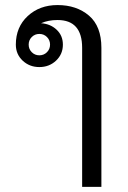

<svg xmlns="http://www.w3.org/2000/svg" viewBox="-20 -528 498 748"><path d="M162.9 -383.8Q150.8 -395.8 133.3 -395.8Q115.8 -395.8 103.8 -383.8Q91.7 -371.7 91.7 -354.2Q91.7 -336.7 103.8 -324.6Q115.8 -312.5 133.3 -312.5Q150.8 -312.5 162.9 -324.6Q175 -336.7 175 -354.2Q175 -371.7 162.9 -383.8ZM375 200H300V-341.7Q300 -450 204.2 -450Q167.5 -450 140 -437.5Q176.7 -435 200.8 -412.1Q225 -389.2 225 -354.2Q225 -316.7 198.3 -291.7Q171.7 -266.7 133.3 -266.7Q95 -266.7 68.3 -291.7Q41.7 -316.7 41.7 -354.2Q41.7 -422.5 87.9 -465.4Q134.2 -508.3 204.2 -508.3Q278.3 -508.3 326.7 -467.1Q375 -425.8 375 -341.7Z"/></svg>

Font: BoonBaan
Style: Regular
Weight: 400
Designer: Sungsit Sawaiwan
Foundry: FontUni
Version: Version 2.0